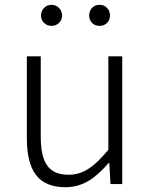

<svg xmlns="http://www.w3.org/2000/svg" viewBox="-20 -768 630 801"><path d="M195 -660C220 -660 239 -679 239 -703C239 -728 220 -748 195 -748C170 -748 151 -728 151 -703C151 -679 170 -660 195 -660ZM396 -660C421 -660 439 -679 439 -703C439 -728 421 -748 396 -748C369 -748 352 -728 352 -703C352 -679 369 -660 396 -660ZM253 13C329 13 381 -28 433 -88H436L441 0H490V-533H432V-143C372 -71 327 -39 266 -39C182 -39 150 -90 150 -199V-533H92V-192C92 -55 140 13 253 13Z"/></svg>

Font: Spoqa Han Sans Neo Light
Style: Regular
Weight: 300
Designer: [Spoqa Han Sans Neo] Dong-huui Kim  Younghwa Kang  Yujin Lee  [Noto Sans] Ryoko NISHIZUKA  (kana & ideographs); Paul D. 
Foundry: Spoqa (http://www.spoqa-han-sans.com)
Version: Version 1.000